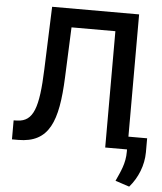

<svg xmlns="http://www.w3.org/2000/svg" viewBox="-61 -779 868 1030"><g transform="rotate(5 373.5 -264.5)"><path d="M24.9 0H58.2C225.9 0 269.5 -118.6 279.5 -355.1L290.8 -626.4H527V0H644.5V12.1C644.9 75.3 621.1 121.4 597.7 172.9L673.3 197.8C719.1 145.2 746.4 76.7 746.8 6.7V-68.9H646V-727.3H177.6L165.1 -389.9C157.7 -181.5 131 -106.5 45.5 -103L24.9 -102.3Z"/></g></svg>

Font: Magic Ui Pro Semi Bold
Style: Regular
Weight: 600
Designer: Stefan Endress, Andreas Faust
Version: Version 1.000;FEAKit 1.0